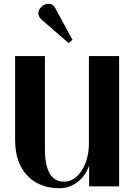

<svg xmlns="http://www.w3.org/2000/svg" viewBox="-20 -987 721 1017"><path d="M611 0H452V-110Q433 -55 390.5 -22.5Q348 10 296 10Q188 10 124 -57.5Q60 -125 60 -247V-690H218V-197Q218 -25 319 -25Q375 -25 413 -84Q451 -143 451 -230V-690H611ZM197 -886Q183 -900 183 -917.5Q183 -935 199.5 -951Q216 -967 238 -967Q260 -967 271 -947L364 -776L343 -759Z"/></svg>

Font: Trochut
Style: Bold
Weight: 700
Designer: Andreu Balius
Foundry: Andreu Balius
Version: Version 1.001